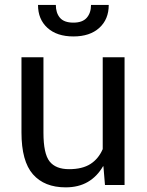

<svg xmlns="http://www.w3.org/2000/svg" viewBox="-20 -765 606 794"><path d="M407.7 -77.1 406.2 -77.6Q381.8 -35.2 343.3 -12.7Q304.7 9.8 251.5 9.8Q163.6 9.8 116.2 -44.2Q68.8 -98.1 68.8 -217.3V-528.3H159.7V-216.3Q159.7 -129.4 185.1 -97.4Q210.4 -65.4 265.6 -65.4Q320.3 -65.4 353.8 -86.7Q387.2 -107.9 404.8 -148.4V-528.3H495.1V0H414.1ZM429.7 -744.6Q429.7 -685.1 390.6 -649.7Q351.6 -614.3 283.7 -614.3Q215.3 -614.3 176.3 -649.7Q137.2 -685.1 137.2 -744.6H210.9Q210.9 -711.4 228 -691.4Q245.1 -671.4 283.7 -671.4Q321.3 -671.4 338.9 -691.7Q356.4 -711.9 356.4 -744.6Z"/></svg>

Font: Roboto Web
Style: Regular
Weight: 400
Designer: Google
Version: Version 1.200310; 2013